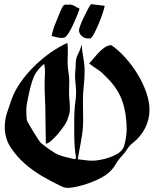

<svg xmlns="http://www.w3.org/2000/svg" viewBox="-20 -912 755 926"><path d="M305 -705Q308 -682 307 -658.5Q306 -635 306 -612Q306 -586 310.5 -561Q315 -536 314 -510Q314 -501 313.5 -492.5Q313 -484 313 -475Q313 -452 315 -430Q317 -408 317 -385Q317 -371 313 -359Q309 -347 305 -334Q302 -324 289 -305Q276 -286 260 -267Q244 -248 227.5 -233.5Q211 -219 201 -219Q201 -254 200 -289Q199 -324 199 -359Q199 -397 197 -436Q195 -475 195 -513Q195 -527 196 -540Q197 -553 197 -567Q197 -588 193 -604Q167 -583 149 -554Q143 -544 135.5 -521Q128 -498 122 -472Q116 -446 111.5 -422Q107 -398 107 -386Q107 -381 107 -373Q107 -365 107.5 -357Q108 -349 108.5 -341.5Q109 -334 110 -331Q112 -325 122 -308.5Q132 -292 143 -273.5Q154 -255 164.5 -239.5Q175 -224 179 -221Q186 -216 196.5 -207.5Q207 -199 219 -191Q231 -183 242 -176Q253 -169 261 -166Q281 -158 301 -153.5Q321 -149 341 -144L347 -150Q342 -178 340 -207.5Q338 -237 338 -265Q338 -298 338 -333Q338 -368 341 -400Q343 -417 345 -433Q347 -449 347 -466Q347 -486 344.5 -506.5Q342 -527 342 -547Q342 -561 343.5 -574Q345 -587 345 -601Q345 -630 356 -650.5Q367 -671 374 -697Q376 -665 382 -632.5Q388 -600 388 -568Q388 -533 384 -498Q380 -463 380 -428Q380 -404 380.5 -380.5Q381 -357 381 -334Q381 -285 372 -238.5Q363 -192 355 -144Q373 -142 391 -139.5Q409 -137 427 -137Q442 -137 463.5 -141Q485 -145 506 -152Q527 -159 545 -169.5Q563 -180 572 -194Q576 -199 579.5 -211Q583 -223 585.5 -237Q588 -251 589.5 -264Q591 -277 591 -284Q591 -362 570.5 -422.5Q550 -483 498 -535Q488 -545 478 -555Q468 -565 457 -573Q445 -581 433 -589Q421 -597 410 -606Q420 -616 432 -631Q444 -646 457.5 -660Q471 -674 486 -684Q501 -694 517 -694Q550 -672 583 -635.5Q616 -599 642.5 -556Q669 -513 685 -467.5Q701 -422 701 -383Q701 -336 680 -294.5Q659 -253 622 -224Q605 -211 594 -193.5Q583 -176 569 -161Q550 -141 537 -118.5Q524 -96 503 -78Q488 -65 463 -52Q438 -39 410 -29Q382 -19 354 -12.5Q326 -6 306 -6Q296 -6 286 -9.5Q276 -13 267 -18Q233 -34 187.5 -60Q142 -86 101 -121.5Q60 -157 31.5 -201Q3 -245 3 -298Q3 -335 13.5 -367Q24 -399 36 -433Q51 -475 80 -516Q109 -557 145.5 -593Q182 -629 223.5 -658Q265 -687 305 -705ZM306 -889Q309 -890 315 -890Q329 -890 340.5 -882.5Q352 -875 364 -870Q361 -860 352 -837.5Q343 -815 332 -791.5Q321 -768 309 -749.5Q297 -731 287 -730Q285 -730 282.5 -729.5Q280 -729 278 -729Q265 -729 253 -732.5Q241 -736 229 -738Q235 -770 248 -800.5Q261 -831 273 -862Q277 -871 282.5 -880.5Q288 -890 299 -890Q304 -890 306 -889ZM419 -892Q436 -890 452 -888Q468 -886 485 -884Q484 -875 475.5 -849Q467 -823 455.5 -796Q444 -769 432.5 -747.5Q421 -726 413 -726Q412 -726 411 -726.5Q410 -727 408 -727Q391 -725 376 -737Q361 -749 361 -766Q361 -773 368 -791.5Q375 -810 385 -830.5Q395 -851 404.5 -869Q414 -887 419 -892Z"/></svg>

Font: Hand Textur
Style: Regular
Weight: 400
Designer: F. H. Ehmcke um 1935
Foundry: Peter Wiegel
Version: Version 1.000